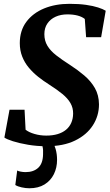

<svg xmlns="http://www.w3.org/2000/svg" viewBox="-20 -772 588 1028"><path d="M229 11Q177.5 11 130.2 3Q83 -5 49.2 -15.8Q15.5 -26.5 3.5 -35.5L31 -184.5H111.5L117 -77.5Q134.5 -63.5 164.8 -54.8Q195 -46 227.5 -46Q262 -46 288.5 -54Q315 -62 333.2 -77Q351.5 -92 361.2 -113.8Q371 -135.5 371.5 -163Q372 -194.5 357.2 -220Q342.5 -245.5 313.8 -269Q285 -292.5 243.5 -319Q212.5 -338.5 184.2 -361Q156 -383.5 133.8 -410.2Q111.5 -437 98.8 -469.5Q86 -502 86 -541Q86 -608 121 -655Q156 -702 216.2 -726.8Q276.5 -751.5 351.5 -751.5Q402.5 -751.5 440.8 -746Q479 -740.5 505.2 -732Q531.5 -723.5 546 -714.5L521.5 -573H441L434 -670.5Q419 -682.5 395.2 -688.8Q371.5 -695 341 -695Q305.5 -695 277.8 -682.5Q250 -670 233.8 -646.2Q217.5 -622.5 217.5 -589Q217.5 -554 233.8 -527Q250 -500 281 -475.8Q312 -451.5 356 -423.5Q395.5 -398 430.8 -368.2Q466 -338.5 487.8 -300.8Q509.5 -263 510 -213.5Q510 -152 477.2 -101Q444.5 -50 382 -19.5Q319.5 11 229 11ZM232 -15.5 261 -13.5Q270.5 0 278 26.5Q285.5 53 285.5 84Q285.5 126 268.5 160.5Q251.5 195 218.5 215.5Q185.5 236 137 236Q117.5 236 96 231.2Q74.5 226.5 62 218.5L72 141Q78 144.5 91 147Q104 149.5 117 149.5Q159.5 149.5 184.5 126.5Q209.5 103.5 210.5 55Q212 29 207.8 13.2Q203.5 -2.5 200.5 -13.5Z"/></svg>

Font: Merriweather 20pt
Style: Bold Italic
Weight: 700
Italic angle: -7.8°
Version: Version 2.101